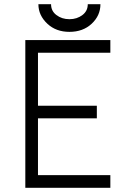

<svg xmlns="http://www.w3.org/2000/svg" viewBox="-20 -890 632 910"><path d="M100 0H503V-60H160V-329H439V-389H160V-640H503V-700H100ZM162 -870Q162 -817 205 -777Q246 -739 309 -739Q373 -739 414 -777Q456 -816 456 -870H396Q396 -838 371 -819Q345 -799 309 -799Q273 -799 247 -819Q222 -838 222 -870Z"/></svg>

Font: Unageo
Style: Light
Weight: 300
Designer: Richard Sepsi
Foundry: Richard Sepsi
Version: Version 2.000